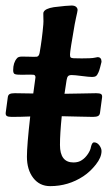

<svg xmlns="http://www.w3.org/2000/svg" viewBox="-33 -648 394 681"><path d="M179.7 -133.8Q179.7 -71.8 227.5 -71.8Q245.6 -71.8 257.3 -80.1Q269 -87.4 278.6 -101.6Q288.1 -115.7 289.6 -127Q293.5 -143.1 300.3 -143.1Q311.5 -143.1 319.3 -132.6Q327.1 -122.1 327.1 -112.3Q327.1 -89.8 307.1 -64.5Q287.1 -39.1 262.7 -22.9Q209.5 12.2 145 12.2Q107.4 12.2 85 -16.8Q62.5 -45.9 62.5 -92.3Q62.5 -132.3 74.2 -234.9Q38.6 -233.4 8.3 -233.4Q-3.9 -233.4 -8.8 -236.6Q-13.7 -239.7 -12.7 -248.5L-5.4 -302.7Q-4.4 -311.5 1.5 -314.5Q7.3 -317.4 19.5 -317.4Q36.1 -317.4 85 -316.4Q92.8 -373 92.8 -373.5Q92.8 -381.8 85.9 -382.8Q80.1 -383.3 74 -383.3Q67.9 -383.3 59.6 -383.1Q51.3 -382.8 45.4 -382.8Q26.4 -382.8 21 -384.8Q13.7 -386.2 13.7 -398.9Q13.7 -425.8 26.9 -440.9Q31.2 -447.3 44.9 -447.3Q51.8 -447.3 65.4 -447Q79.1 -446.8 85.4 -446.5Q91.8 -446.3 97.2 -446.8Q105 -447.8 107.4 -460Q116.2 -509.3 120.6 -561Q121.6 -570.8 120.8 -587.2Q120.1 -603.5 121.6 -605Q127 -617.7 158.2 -622.6Q206.1 -628.4 220.7 -628.4Q231.4 -628.4 236.8 -623.8Q242.2 -619.1 242.2 -612.3Q242.2 -609.9 240.7 -603.3Q239.3 -596.7 236.6 -584.7Q233.9 -572.8 231.9 -561.5Q215.3 -467.3 215.3 -454.6Q215.3 -446.3 217.8 -444.1Q220.2 -441.9 228.5 -441.4Q257.8 -440.4 284.2 -441.4Q297.4 -441.9 304.2 -443.6Q311 -445.3 313 -445.3Q327.1 -445.3 327.1 -428.7Q327.1 -427.7 322.3 -409.7Q319.3 -397.9 316.4 -391.6Q312 -381.3 307.4 -378.2Q302.7 -375 293.9 -375Q283.2 -375 257.3 -378.4Q231.4 -381.8 221.2 -381.8Q211.9 -381.8 208.3 -377.7Q204.6 -373.5 203.1 -363.3Q200.7 -346.7 195.8 -315.4Q219.7 -315.4 255.6 -316.4Q291.5 -317.4 308.1 -317.4Q320.3 -317.4 325.2 -314.5Q330.1 -311.5 329.1 -302.7L321.8 -248.5Q320.8 -239.7 314.9 -236.6Q309.1 -233.4 296.9 -233.4Q280.8 -233.4 245.8 -234.4Q210.9 -235.4 186 -235.8Q179.7 -173.8 179.7 -133.8Z"/></svg>

Font: Cooper* SemiBold
Style: Italic
Weight: 600
Italic angle: -7°
Designer: Owen Earl
Foundry: indestructible type*
Version: Version 0.001